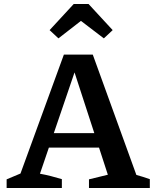

<svg xmlns="http://www.w3.org/2000/svg" viewBox="-20 -936 766 956"><path d="M659 -65Q676 -60 693 -55Q710 -50 726 -44V0H423V-43L517 -66L336 -622H367L179 -71Q207 -66 234 -59Q261 -52 288 -44V0H13V-43L82 -72L298 -664H442ZM184 -201V-273H548V-201ZM421 -916 541 -786 497 -745 383 -832 271 -745 227 -786 347 -916Z"/></svg>

Font: Piazzolla Thin
Style: Bold
Weight: 700
Version: Version 2.005